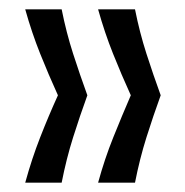

<svg xmlns="http://www.w3.org/2000/svg" viewBox="-20 -470 396 411"><path d="M269 -79H190Q204 -130 222.5 -176Q241 -222 260 -266Q240 -310 222 -355Q204 -400 190 -450H269Q279 -400 293.5 -355Q308 -310 324 -266Q308 -222 293.5 -176Q279 -130 269 -79ZM112 -79H34Q48 -130 66 -176Q84 -222 104 -266Q84 -310 66 -355Q48 -400 34 -450H112Q122 -400 136.5 -355Q151 -310 167 -266Q151 -222 136.5 -176Q122 -130 112 -79Z"/></svg>

Font: Bricolage Grotesque 72pt Light
Style: Regular
Weight: 300
Designer: Mathieu Triay
Foundry: Atelier Triay
Version: Version 1.001;gftools[0.9.33.dev8+g029e19f]